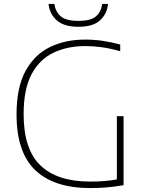

<svg xmlns="http://www.w3.org/2000/svg" viewBox="-20 -950 740 975"><path d="M437.5 5Q255 5 159.5 -85.5Q64 -176 64 -369Q64 -505 109.2 -588.8Q154.5 -672.5 233.2 -710.8Q312 -749 412 -749Q457.5 -749 500.5 -742.8Q543.5 -736.5 590.5 -724V-690Q536.5 -705 494 -710.5Q451.5 -716 412.5 -716Q322 -716 251.2 -682.2Q180.5 -648.5 140.2 -572.8Q100 -497 100 -370.5Q100 -191.5 185.5 -109.8Q271 -28 437 -28Q478 -28 511.2 -30.8Q544.5 -33.5 573.5 -39V-360H607.5V-9.5Q556 -1 517.8 2Q479.5 5 437.5 5ZM378.5 -814Q305 -814 268.2 -846.8Q231.5 -879.5 226.5 -930H256Q262 -889.5 289 -866.8Q316 -844 378.5 -844Q441 -844 467.2 -866.8Q493.5 -889.5 499 -930H528.5Q523.5 -879 487.8 -846.5Q452 -814 378.5 -814Z"/></svg>

Font: Encode Sans SemiExpanded SemiExpanded Thin
Style: Regular
Weight: 100
Width: 6
Designer: Multiple Designers
Foundry: Impallari Type
Version: Version 3.000; ttfautohint (v1.8.3) -l 8 -r 50 -G 200 -x 14 